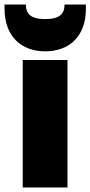

<svg xmlns="http://www.w3.org/2000/svg" viewBox="-25 -825 398 845"><path d="M174 -599C277 -599 353 -662 353 -787V-805H259C259 -765 239 -741 174 -741C109 -741 89 -765 89 -805H-5V-787C-5 -662 72 -599 174 -599ZM75 0H272V-561H75Z"/></svg>

Font: Poppins STUK1
Style: Regular
Weight: 400
Designer: Jonny Pinhorn (original), Sammy Jo Hughes (modified version)
Foundry: Type Mafia
Version: Version 1.002;hotconv 1.0.109;makeotfexe 2.5.65596